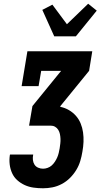

<svg xmlns="http://www.w3.org/2000/svg" viewBox="-20 -1010 540 1030"><path d="M211 0Q185 0 160 -3.5Q135 -7 113 -17Q91 -27 73 -43Q55 -59 45 -81Q35 -103 32 -128Q29 -153 33 -179L34 -181H158V-180Q155 -166 156.5 -152Q158 -138 165 -127Q172 -116 184.5 -110.5Q197 -105 211 -105Q223 -105 235.5 -109.5Q248 -114 257.5 -122.5Q267 -131 274.5 -142.5Q282 -154 287 -165.5Q292 -177 295 -189.5Q298 -202 300 -214Q302 -227 303.5 -240Q305 -253 304.5 -265.5Q304 -278 301.5 -290.5Q299 -303 292.5 -313.5Q286 -324 275.5 -330Q265 -336 252 -336H136L154 -441L308 -630H201L187 -548H96L127 -735H475L458 -630L304 -441L303 -437Q328 -432 349.5 -419.5Q371 -407 387 -389Q403 -371 412.5 -348Q422 -325 425.5 -300Q429 -275 428 -249Q427 -223 422 -196Q418 -171 410.5 -146Q403 -121 389 -98Q375 -75 355.5 -55.5Q336 -36 311.5 -23Q287 -10 261.5 -5Q236 0 211 0ZM271 -815 207 -957 261 -985 339 -880 453 -990 499 -953 387 -815Z"/></svg>

Font: Iosevka Curly Slab Extrabold
Style: Italic
Weight: 800
Italic angle: -9°
Monospace: yes
Designer: Belleve Invis
Foundry: Belleve Invis
Version: Version 22.1.2; ttfautohint (v1.8.4)